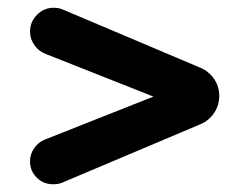

<svg xmlns="http://www.w3.org/2000/svg" viewBox="-20 -559 640 493"><path d="M57.1 -145Q57.1 -163.1 67.6 -178.2Q78.1 -193.4 94.2 -200.2L374 -311L96.2 -420.9Q79.1 -427.7 68.1 -443.4Q57.1 -459 57.1 -478Q57.1 -502.9 75 -521Q92.8 -539.1 118.2 -539.1Q130.9 -539.1 142.1 -534.2L495.1 -384.8Q516.6 -375.5 529.8 -356.2Q543 -336.9 543 -313Q543 -288.6 529.8 -269Q516.6 -249.5 495.1 -240.2L139.2 -89.8Q129.9 -85.9 116.2 -85.9Q91.3 -85.9 74.2 -103Q57.1 -120.1 57.1 -145Z"/></svg>

Font: Jellee Roman
Style: Bold
Weight: 700
Designer: Alfredo Marco Pradil
Foundry: Alfredo Marco Pradil and JAM Design
Version: Version 1.000